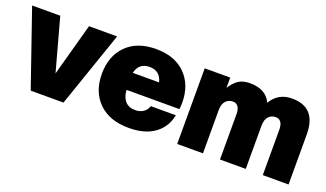

<svg xmlns="http://www.w3.org/2000/svg" viewBox="-58 -874 2093 1231"><g transform="rotate(20 989.0 -258.0)"><path d="M401.9 0H178.2L0 -516.1H191.9L290 -158.2L388.2 -516.1H580.1Z M849.6 9.8Q717.3 9.8 643.6 -63.2Q569.8 -136.2 569.8 -257.8Q569.8 -379.4 642.3 -452.6Q714.8 -525.9 843.8 -525.9Q972.7 -525.9 1045.2 -452.6Q1117.7 -379.4 1117.7 -257.8Q1117.7 -237.3 1114.7 -214.8H753.9Q756.8 -166 781 -138.9Q805.2 -111.8 849.6 -111.8Q881.3 -111.8 904.1 -126.7Q926.8 -141.6 936 -169.9H1106.9Q1090.8 -86.4 1024.9 -38.3Q959 9.8 849.6 9.8ZM753.9 -331.1H933.6Q916 -403.8 843.8 -403.8Q771.5 -403.8 753.9 -331.1Z M1937.5 0H1761.7V-309.1Q1761.7 -344.2 1748.8 -361.1Q1735.8 -377.9 1713.9 -377.9Q1684.1 -377.9 1664.8 -357.2Q1645.5 -336.4 1645.5 -293.9V0H1469.7V-309.1Q1469.7 -344.2 1456.8 -361.1Q1443.8 -377.9 1421.9 -377.9Q1392.1 -377.9 1372.8 -357.2Q1353.5 -336.4 1353.5 -293.9V0H1177.7V-516.1H1351.6V-445.8Q1374.5 -483.9 1405 -504.9Q1435.5 -525.9 1483.9 -525.9Q1593.3 -525.9 1629.9 -445.8Q1677.2 -525.9 1771.5 -525.9Q1937.5 -525.9 1937.5 -340.8Z"/></g></svg>

Font: Creato Display Black
Style: Regular
Weight: 900
Version: Version 1.000